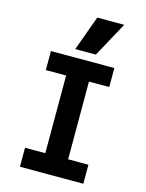

<svg xmlns="http://www.w3.org/2000/svg" viewBox="-144 -1085 887 1170"><g transform="rotate(15 300.0 -500.0)"><path d="M100 0V-120H228V-610H100V-730H500V-610H372V-120H500V0ZM370 -780H240L320 -1000H490Z"/></g></svg>

Font: M PLUS Code Latin Expanded
Style: Bold
Weight: 700
Width: 7
Designer: Coji Morishita
Foundry: UNDERFOREST DESIGN
Version: Version 1.002; ttfautohint (v1.8.3)